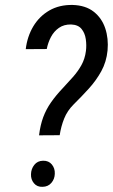

<svg xmlns="http://www.w3.org/2000/svg" viewBox="-20 -741 451 768"><path d="M218.8 -200.2 136.2 -199.7Q141.1 -240.2 152.8 -272Q164.6 -303.7 184.1 -331.5Q203.6 -359.4 231.4 -388.7Q252 -410.6 271.7 -432.9Q291.5 -455.1 305.7 -480.5Q319.8 -505.9 323.7 -537.1Q326.7 -560.1 323.2 -584.2Q319.8 -608.4 306.2 -625.2Q292.5 -642.1 264.2 -643.1Q235.8 -643.6 215.8 -629.6Q195.8 -615.7 183.8 -593Q171.9 -570.3 167 -544.9L83 -544.4Q88.9 -594.7 113 -635.3Q137.2 -675.8 177.2 -699Q217.3 -722.2 270.5 -721.2Q322.3 -719.7 354.7 -694.3Q387.2 -668.9 400.9 -627.9Q414.6 -586.9 410.2 -539.1Q405.8 -493.7 385.3 -456.3Q364.7 -418.9 335.2 -386.5Q305.7 -354 274.9 -323.7Q249 -297.9 236.6 -266.6Q224.1 -235.4 218.8 -200.2ZM104 -44.4Q104.5 -65.4 117.2 -81.5Q129.9 -97.7 152.3 -98.1Q174.8 -98.6 187.5 -83Q200.2 -67.4 199.2 -45.9Q198.7 -24.9 185.5 -9.5Q172.4 5.9 150.4 6.3Q128.4 7.3 115.7 -8.1Q103 -23.4 104 -44.4Z"/></svg>

Font: Roboto Condensed
Style: Italic
Weight: 400
Italic angle: -12°
Designer: Christian Robertson
Foundry: Google
Version: Version 3.0